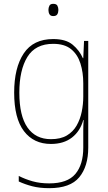

<svg xmlns="http://www.w3.org/2000/svg" viewBox="-20 -742 564 1003"><path d="M258 -538Q324 -538 359.5 -508.5Q395 -479 413 -438H415L419 -528H441V29Q441 127 394 184Q347 241 237 241Q187 241 148.5 231Q110 221 78 206V177Q111 194 150 205Q189 216 237 216Q332 216 373.5 167Q415 118 415 29V-15Q415 -42 415 -63.5Q415 -85 417 -115H415Q399 -57 356 -23.5Q313 10 246 10Q156 10 105 -57Q54 -124 54 -258Q54 -388 104 -463Q154 -538 258 -538ZM258 -513Q165 -513 123 -444.5Q81 -376 81 -258Q81 -137 123.5 -76Q166 -15 246 -15Q297 -15 329.5 -34.5Q362 -54 380.5 -86.5Q399 -119 407 -158.5Q415 -198 415 -237V-307Q415 -364 400 -411Q385 -458 351 -485.5Q317 -513 258 -513ZM258 -722Q275 -722 280 -712Q285 -702 285 -690Q285 -677 279.5 -667.5Q274 -658 258 -658Q244 -658 238.5 -667.5Q233 -677 233 -690Q233 -702 238 -712Q243 -722 258 -722Z"/></svg>

Font: Noto Sans Lao UI SemCond Thin
Style: Regular
Weight: 100
Width: 4
Designer: Monotype Design Team
Foundry: Monotype Imaging Inc.
Version: Version 2.000; ttfautohint (v1.8.4.7-5d5b)